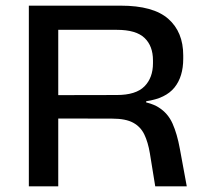

<svg xmlns="http://www.w3.org/2000/svg" viewBox="-20 -659 725 679"><path d="M529 0 510 -117Q503.5 -156 490.5 -183.2Q477.5 -210.5 451 -225Q424.5 -239.5 376.5 -239.5L154 -240V-322.5L393 -323Q460.5 -323 490.8 -353.5Q521 -384 521 -435.5V-445.5Q521 -496.5 491 -525Q461 -553.5 393.5 -553.5H153V-639H407Q522 -639 575 -592.5Q628 -546 628 -463V-451.5Q628 -388 597 -349.5Q566 -311 497 -301V-288L448 -303.5Q508 -300 541 -279.2Q574 -258.5 590.2 -222Q606.5 -185.5 616 -133L640.5 0ZM82 0V-639H186V-292V-252.5V0Z"/></svg>

Font: Anek Gurmukhi Medium SemiExpanded
Style: Regular
Weight: 500
Width: 6
Version: Version 1.003